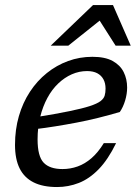

<svg xmlns="http://www.w3.org/2000/svg" viewBox="-20 -744 555 774"><path d="M331 -457.5Q299 -457.5 269.5 -444.5Q240 -431.5 214.8 -407.5Q189.5 -383.5 171 -349.2Q152.5 -315 142 -272.8Q131.5 -230.5 131.5 -182Q131.5 -114 156 -88.2Q180.5 -62.5 232 -62.5Q263.5 -62.5 293 -73Q322.5 -83.5 349 -106.5Q375.5 -129.5 398.5 -167H448Q415.5 -100.5 377.8 -61.8Q340 -23 297.8 -6.5Q255.5 10 210 10Q153 10 115.5 -8.8Q78 -27.5 59.2 -65Q40.5 -102.5 40.5 -160Q40.5 -222 56.2 -276.2Q72 -330.5 100.8 -374.2Q129.5 -418 168.8 -449.5Q208 -481 254.5 -498Q301 -515 352.5 -515Q403.5 -515 434 -498.2Q464.5 -481.5 478.5 -453.5Q492.5 -425.5 492.5 -391Q492.5 -365.5 484.5 -338.8Q476.5 -312 463 -292.5Q420.5 -280 376.5 -269Q332.5 -258 289 -249.8Q245.5 -241.5 203.5 -234.8Q161.5 -228 123 -223.5L126.5 -272Q207.5 -285 259.5 -295.8Q311.5 -306.5 341.5 -316.2Q371.5 -326 385 -336.2Q398.5 -346.5 402 -358.8Q405.5 -371 405.5 -386.5Q405.5 -408.5 397 -424.2Q388.5 -440 372 -448.8Q355.5 -457.5 331 -457.5ZM184.5 -560 355 -723.5H435.5L507 -560H446L374 -673H397L255.5 -560Z"/></svg>

Font: Newsreader 7pt
Style: Italic
Weight: 400
Italic angle: -17°
Designer: Hugues Gentile
Foundry: Production Type
Version: Version 1.003